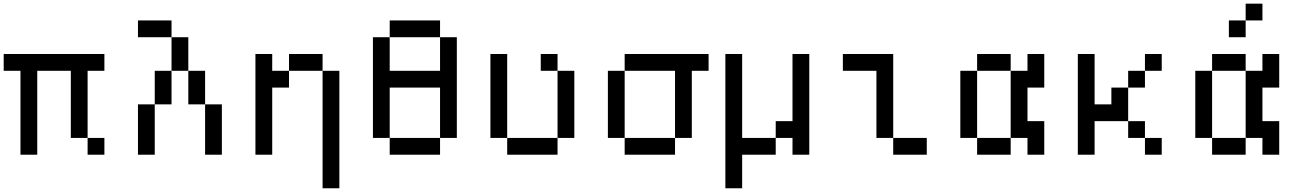

<svg xmlns="http://www.w3.org/2000/svg" viewBox="-20 -838 7040 1040"><path d="M0 -545.5V-454.5H90.9V0H181.8V-454.5H363.6V-90.9H454.5V-454.5H545.5V-545.5ZM454.5 -90.9V0H545.5V-90.9Z M727.3 -272.7V0H818.2V-272.7ZM1090.9 -272.7V0H1181.8V-272.7ZM1090.9 -272.7V-454.5H1000V-272.7ZM1000 -454.5V-636.4H909.1V-454.5ZM909.1 -636.4V-727.3H727.3V-636.4ZM818.2 -454.5V-272.7H909.1V-454.5Z M1363.6 -545.5V0H1454.5V-363.6H1545.5V-454.5H1454.5V-545.5ZM1545.5 -545.5V-454.5H1727.3V-545.5ZM1727.3 -454.5V181.8H1818.2V-454.5Z M2000 -636.4V-90.9H2090.9V-363.6H2363.6V-90.9H2454.5V-636.4H2363.6V-454.5H2090.9V-636.4ZM2090.9 -90.9V0H2363.6V-90.9ZM2090.9 -727.3V-636.4H2363.6V-727.3Z M2636.4 -545.5V-90.9H2727.3V-545.5ZM2727.3 -90.9V0H3000V-90.9ZM3000 -454.5V-545.5H2909.1V-454.5ZM3000 -454.5V-90.9H3090.9V-454.5Z M3363.6 -545.5V-454.5H3636.4V-90.9H3727.3V-454.5H3818.2V-545.5ZM3272.7 -454.5V-90.9H3363.6V-454.5ZM3363.6 -90.9V0H3636.4V-90.9Z M3909.1 -545.5V181.8H4000V0H4181.8V-90.9H4000V-545.5ZM4181.8 -181.8V-90.9H4272.7V0H4363.6V-545.5H4272.7V-181.8Z M4727.3 -454.5V-90.9H4818.2V-545.5H4545.5V-454.5ZM4818.2 -90.9V0H5000V-90.9Z M5272.7 -545.5V-454.5H5454.5V-545.5ZM5181.8 -454.5V-90.9H5272.7V-454.5ZM5454.5 -454.5V-90.9H5545.5V0H5636.4V-181.8H5545.5V-363.6H5636.4V-545.5H5545.5V-454.5ZM5272.7 -90.9V0H5454.5V-90.9Z M5818.2 -545.5V0H5909.1V-181.8H6090.9V-363.6H6000V-272.7H5909.1V-545.5ZM6181.8 -545.5V-454.5H6272.7V-545.5ZM6090.9 -454.5V-363.6H6181.8V-454.5ZM6090.9 -181.8V-90.9H6181.8V-181.8ZM6181.8 -90.9V0H6272.7V-90.9Z M6545.5 -545.5V-454.5H6727.3V-545.5ZM6454.5 -454.5V-90.9H6545.5V-454.5ZM6727.3 -454.5V-90.9H6818.2V0H6909.1V-181.8H6818.2V-363.6H6909.1V-545.5H6818.2V-454.5ZM6545.5 -90.9V0H6727.3V-90.9ZM6727.3 -818.2V-727.3H6818.2V-818.2ZM6636.4 -727.3V-636.4H6727.3V-727.3Z"/></svg>

Font: Departure Mono
Style: Regular
Weight: 400
Monospace: yes
Designer: Helena Zhang
Version: Version 1.500;Glyphs 3.3.1 (3343)